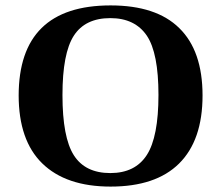

<svg xmlns="http://www.w3.org/2000/svg" viewBox="-20 -679 817 710"><path d="M211 -328V-327Q211 -171 253 -105Q295 -39 388 -39Q480 -39 523 -106Q566 -173 566 -328Q566 -483 523 -547Q479 -612 388 -612Q295 -612 253 -547Q211 -482 211 -328ZM49 -327V-325Q49 -659 389 -659Q558 -659 643 -575Q729 -491 729 -326Q729 -160 642 -74Q556 11 389 11Q224 11 136 -75Q49 -160 49 -327Z"/></svg>

Font: Libra Serif Modern
Style: Bold
Weight: 700
Designer: Stefan Peev, Context Ltd
Foundry: Ascender Corporation
Version: Version 1.000